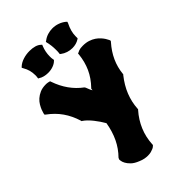

<svg xmlns="http://www.w3.org/2000/svg" viewBox="-276 -960 1040 1040"><g transform="rotate(-45 244.0 -439.5)"><path d="M512.2 -594.2 507.8 -588.9Q440.9 -513.2 432.1 -421.9V-418.9L429.2 -416Q394 -371.6 376 -326.2Q357.9 -280.8 355 -231.9V-228L352.1 -225.1Q316.9 -185.1 297.4 -138.7Q277.8 -92.3 274.9 -39.1V-34.2L271 -30.8Q270.5 -29.8 266.8 -26.9Q263.2 -23.9 256.1 -20.8Q249 -17.6 238.8 -14.9Q228.5 -12.2 214.8 -12.2Q203.6 -12.2 190.2 -14.6Q176.8 -17.1 161.1 -23.9Q133.8 -34.7 119.4 -48.8Q105 -63 98.4 -75.7Q91.8 -88.4 90.8 -97.7Q89.8 -106.9 89.8 -107.9L94.2 -117.2Q128.9 -152.3 149.9 -196.3Q170.9 -240.2 180.2 -294.9V-295.9Q172.4 -309.6 162.6 -324.2Q152.8 -338.9 141.8 -352.5Q130.9 -366.2 119.4 -377.7Q107.9 -389.2 96.2 -397L92.8 -398.9L91.8 -403.8Q76.7 -453.1 49.6 -491.9Q22.5 -530.8 -19 -561L-23.9 -564.9V-570.8Q-23.9 -569.3 -22.2 -576.9Q-20.5 -584.5 -15.9 -596.2Q-11.2 -607.9 -2.9 -622.1Q5.4 -636.2 18.8 -648.2Q32.2 -660.2 51.3 -668.5Q70.3 -676.8 96.2 -676.8Q106 -676.8 112.1 -675.3Q118.2 -673.8 119.1 -673.8L125 -671.9L127 -666Q159.7 -571.3 232.9 -517.1L236.8 -511.2Q240.2 -502.9 243.9 -493.4Q247.6 -483.9 252.9 -475.1Q252.9 -476.6 253.4 -478Q253.9 -479.5 253.9 -481.9V-485.8L256.8 -488.8Q293.5 -526.9 313 -569.8Q332.5 -612.8 337.9 -664.1V-670.9L344.2 -673.8Q345.2 -674.8 355.7 -679Q366.2 -683.1 386.2 -683.1Q410.2 -683.1 428.7 -677Q447.3 -670.9 461.2 -661.4Q475.1 -651.9 484.6 -641.1Q494.1 -630.4 500 -621.1Q505.9 -611.8 508.5 -605.7Q511.2 -599.6 511.2 -600.1ZM418.9 -833.5 416 -825.2Q395 -783.7 395 -746.6V-737.3V-731.4L389.6 -727.5Q367.2 -713.4 337.9 -713.4Q319.8 -713.4 302.5 -719Q285.2 -724.6 271 -735.4L266.1 -739.3L267.1 -745.6Q268.1 -752.4 268.1 -758.5Q268.1 -764.6 268.1 -771.5Q268.1 -786.6 266.4 -802Q264.6 -817.4 260.7 -832.5L259.8 -839.4L266.1 -843.3Q280.3 -854.5 298.8 -860.4Q317.4 -866.2 335.9 -866.2Q357.9 -866.2 377.7 -859.1Q397.5 -852.1 413.1 -839.4ZM234.9 -842.3 231.9 -835.4Q225.1 -818.4 221.9 -801.8Q218.8 -785.2 218.8 -769.5Q218.8 -762.7 219 -756.6Q219.2 -750.5 220.7 -744.6L221.7 -739.3L217.8 -735.4Q206.5 -724.1 188.7 -717.8Q170.9 -711.4 149.9 -711.4Q134.3 -711.4 119.9 -715.1Q105.5 -718.8 95.7 -725.6L89.8 -728.5L90.8 -736.3Q91.8 -740.7 91.8 -744.9Q91.8 -749 91.8 -753.4Q91.8 -771.5 87.2 -789.3Q82.5 -807.1 71.8 -825.2L67.9 -832.5L73.7 -838.4Q88.9 -852.1 112.3 -859.6Q135.7 -867.2 162.1 -867.2Q184.1 -867.2 201.7 -862.1Q219.2 -856.9 229 -847.2Z"/></g></svg>

Font: Hanalei Fill
Style: Regular
Weight: 400
Version: Version 1.000